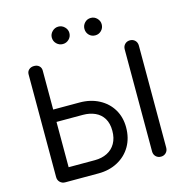

<svg xmlns="http://www.w3.org/2000/svg" viewBox="-136 -1116 1211 1245"><g transform="rotate(-15 469.5 -493.5)"><path d="M149 0Q128 0 114 -13.5Q100 -27 100 -48V-738Q100 -757 113.5 -769Q127 -781 148 -781Q169 -781 182 -769Q195 -757 195 -738V-476H372Q445 -476 502 -446Q559 -416 590.5 -363.5Q622 -311 622 -243Q622 -171 590.5 -116.5Q559 -62 502 -31Q445 0 372 0ZM195 -89H372Q418 -89 454 -107Q490 -125 510 -160Q530 -195 530 -244Q530 -294 510 -327Q490 -360 454 -376.5Q418 -393 372 -393H195ZM792 0Q771 0 757.5 -13.5Q744 -27 744 -48V-733Q744 -754 757.5 -767.5Q771 -781 792 -781Q812 -781 825.5 -767.5Q839 -754 839 -733V-48Q839 -27 825.5 -13.5Q812 0 792 0ZM366 -870Q342 -870 324.5 -887Q307 -904 307 -929Q307 -952 324.5 -969.5Q342 -987 366 -987Q390 -987 407.5 -969.5Q425 -952 425 -929Q425 -904 407.5 -887Q390 -870 366 -870ZM584 -870Q559 -870 542.5 -887Q526 -904 526 -929Q526 -952 542.5 -969.5Q559 -987 584 -987Q608 -987 625 -969.5Q642 -952 642 -929Q642 -904 625 -887Q608 -870 584 -870Z"/></g></svg>

Font: Comfortaa SemiBold
Style: Regular
Weight: 600
Designer: Johan Aakerlund
Foundry: Johan Aakerlund
Version: Version 3.104; ttfautohint (v1.8.1.43-b0c9)